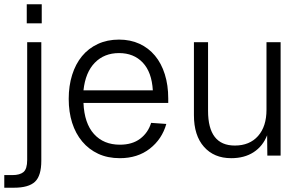

<svg xmlns="http://www.w3.org/2000/svg" viewBox="-25 -727 1413 897"><path d="M-5 150V91H33Q68 91 85 76.5Q102 62 102 20V-530H168V24Q168 94 138.5 122Q109 150 40 150ZM100 -618V-707H170V-618Z M535 12Q478 12 434 -8.5Q390 -29 359 -66Q328 -103 312 -153.5Q296 -204 296 -265Q296 -326 312 -377Q328 -428 358 -464.5Q388 -501 432 -521.5Q476 -542 531 -542Q584 -542 626.5 -522.5Q669 -503 699 -467Q729 -431 745 -380Q761 -329 761 -267V-246H365Q369 -151 414 -101Q459 -51 535 -51Q593 -51 630 -79Q667 -107 681 -153L752 -148Q732 -77 675 -32.5Q618 12 535 12ZM689 -305Q684 -390 642 -434.5Q600 -479 531 -479Q462 -479 418 -434Q374 -389 365 -305Z M1055 12Q975 12 928 -41Q881 -94 881 -189V-530H947V-209Q947 -47 1072 -47Q1141 -47 1180.5 -91.5Q1220 -136 1220 -214V-530H1286V0H1224L1223 -95Q1203 -44 1160 -16Q1117 12 1055 12Z"/></svg>

Font: Geist Light
Style: Regular
Weight: 400
Designer: Basement.studio, Andrés Briganti, Mateo Zaragoza
Foundry: Basement.studio, Vercel, Andrés Briganti, Guido Ferreyra, Mateo Zaragoza
Version: Version 1.401